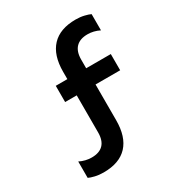

<svg xmlns="http://www.w3.org/2000/svg" viewBox="-201 -892 1073 1148"><g transform="rotate(-30 335.0 -318.0)"><path d="M490 -756Q522 -756 549 -749.5Q576 -743 590 -736V-624Q550 -644 508 -644Q455 -644 427.5 -615.5Q400 -587 400 -532V-472H570V-360H400V-114Q400 1 344.5 60.5Q289 120 180 120Q148 120 121 113.5Q94 107 80 100V-13Q120 7 163 7Q216 7 243 -21Q270 -49 270 -104V-360H190V-472H270V-522Q270 -637 326 -696.5Q382 -756 490 -756Z"/></g></svg>

Font: Madhuban SemiBold
Style: Regular
Weight: 600
Designer: jaikishan Patel
Foundry: MagicType
Version: Version 1.000